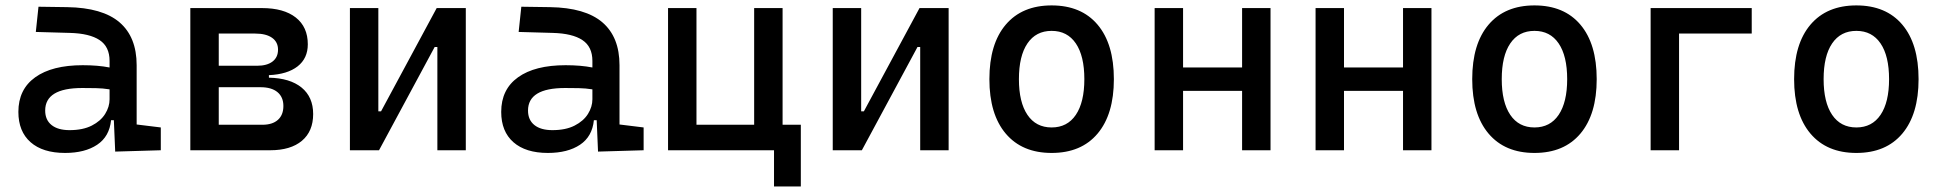

<svg xmlns="http://www.w3.org/2000/svg" viewBox="-20 -547 7071 699"><path d="M399.4 4.9 394.5 -109.4H384.3Q378.4 -49.8 333.7 -20Q289.1 9.8 216.8 9.8Q135.7 9.8 91.3 -29.3Q46.9 -68.4 46.9 -139.6Q46.9 -221.7 108.2 -265.6Q169.4 -309.6 281.2 -309.6Q336.9 -309.6 378.9 -301.3V-325.2Q378.9 -377 342.5 -401.1Q306.2 -425.3 234.4 -427.2L110.4 -430.7L120.1 -522.5L224.6 -521Q353 -519 415.3 -465.6Q477.5 -412.1 477.5 -309.6V-93.8L565.4 -83V0ZM378.9 -221.7Q354 -225.6 329.3 -226.1Q304.7 -226.6 279.3 -226.6Q144.5 -226.6 144.5 -144.5Q144.5 -110.4 167.7 -91.8Q190.9 -73.2 233.4 -73.2Q281.7 -73.2 314.2 -89.8Q346.7 -106.4 362.8 -132.3Q378.9 -158.2 378.9 -185.5Z M672.9 0V-517.6H933.6Q1013.2 -517.6 1056.9 -483.2Q1100.6 -448.7 1100.6 -385.7Q1100.6 -334.5 1063.5 -305.4Q1026.4 -276.4 959 -273.4V-264.2Q1035.6 -262.7 1077.9 -228.3Q1120.1 -193.8 1120.1 -131.8Q1120.1 -68.8 1079.1 -34.4Q1038.1 0 963.9 0ZM776.4 -92.8H935.5Q971.7 -92.8 991.7 -110.6Q1011.7 -128.4 1011.7 -161.1Q1011.7 -193.8 990 -211.7Q968.3 -229.5 928.7 -229.5H776.4ZM776.4 -307.6H916Q952.1 -307.6 972.2 -323Q992.2 -338.4 992.2 -366.2Q992.2 -394 970.5 -409.4Q948.7 -424.8 909.2 -424.8H776.4Z M1253.9 0V-517.6H1357.4V-141.6H1367.2L1569.8 -517.6H1675.8V0H1572.3V-376H1562.5L1359.9 0Z M2157.2 4.9 2152.3 -109.4H2142.1Q2136.2 -49.8 2091.6 -20Q2046.9 9.8 1974.6 9.8Q1893.6 9.8 1849.1 -29.3Q1804.7 -68.4 1804.7 -139.6Q1804.7 -221.7 1866 -265.6Q1927.2 -309.6 2039.1 -309.6Q2094.7 -309.6 2136.7 -301.3V-325.2Q2136.7 -377 2100.3 -401.1Q2064 -425.3 1992.2 -427.2L1868.2 -430.7L1877.9 -522.5L1982.4 -521Q2110.8 -519 2173.1 -465.6Q2235.4 -412.1 2235.4 -309.6V-93.8L2323.2 -83V0ZM2136.7 -221.7Q2111.8 -225.6 2087.2 -226.1Q2062.5 -226.6 2037.1 -226.6Q1902.3 -226.6 1902.3 -144.5Q1902.3 -110.4 1925.5 -91.8Q1948.7 -73.2 1991.2 -73.2Q2039.6 -73.2 2072 -89.8Q2104.5 -106.4 2120.6 -132.3Q2136.7 -158.2 2136.7 -185.5Z M2412.1 0V-517.6H2515.6V-92.8H2725.6V-517.6H2829.1V-92.8H2895.5V131.8H2797.9V0Z M3011.7 0V-517.6H3115.2V-141.6H3125L3327.6 -517.6H3433.6V0H3330.1V-376H3320.3L3117.7 0Z M3808.6 9.8Q3701.2 9.8 3641.6 -60.5Q3582 -130.9 3582 -258.8Q3582 -387.2 3641.6 -457.3Q3701.2 -527.3 3808.6 -527.3Q3916.5 -527.3 3975.8 -457.3Q4035.2 -387.2 4035.2 -258.8Q4035.2 -130.9 3975.8 -60.5Q3916.5 9.8 3808.6 9.8ZM3808.6 -83Q3865.7 -83 3896.7 -128.9Q3927.7 -174.8 3927.7 -258.8Q3927.7 -343.3 3896.7 -388.9Q3865.7 -434.6 3808.6 -434.6Q3751.5 -434.6 3720.5 -388.9Q3689.5 -343.3 3689.5 -258.8Q3689.5 -174.8 3720.5 -128.9Q3751.5 -83 3808.6 -83Z M4502 0V-216.3H4287.1V0H4183.6V-517.6H4287.1V-301.3H4502V-517.6H4605.5V0Z M5087.9 0V-216.3H4873V0H4769.5V-517.6H4873V-301.3H5087.9V-517.6H5191.4V0Z M5566.4 9.8Q5459 9.8 5399.4 -60.5Q5339.8 -130.9 5339.8 -258.8Q5339.8 -387.2 5399.4 -457.3Q5459 -527.3 5566.4 -527.3Q5674.3 -527.3 5733.6 -457.3Q5793 -387.2 5793 -258.8Q5793 -130.9 5733.6 -60.5Q5674.3 9.8 5566.4 9.8ZM5566.4 -83Q5623.5 -83 5654.5 -128.9Q5685.5 -174.8 5685.5 -258.8Q5685.5 -343.3 5654.5 -388.9Q5623.5 -434.6 5566.4 -434.6Q5509.3 -434.6 5478.3 -388.9Q5447.3 -343.3 5447.3 -258.8Q5447.3 -174.8 5478.3 -128.9Q5509.3 -83 5566.4 -83Z M5989.3 0V-517.6H6357.4V-424.8H6092.8V0Z M6738.3 9.8Q6630.9 9.8 6571.3 -60.5Q6511.7 -130.9 6511.7 -258.8Q6511.7 -387.2 6571.3 -457.3Q6630.9 -527.3 6738.3 -527.3Q6846.2 -527.3 6905.5 -457.3Q6964.8 -387.2 6964.8 -258.8Q6964.8 -130.9 6905.5 -60.5Q6846.2 9.8 6738.3 9.8ZM6738.3 -83Q6795.4 -83 6826.4 -128.9Q6857.4 -174.8 6857.4 -258.8Q6857.4 -343.3 6826.4 -388.9Q6795.4 -434.6 6738.3 -434.6Q6681.2 -434.6 6650.1 -388.9Q6619.1 -343.3 6619.1 -258.8Q6619.1 -174.8 6650.1 -128.9Q6681.2 -83 6738.3 -83Z"/></svg>

Font: CaskaydiaCove NFP
Style: Regular
Weight: 400
Designer: Aaron Bell
Foundry: Saja Typeworks
Version: Version 2111.001; VTT 6.35;Nerd Fonts 3.1.1